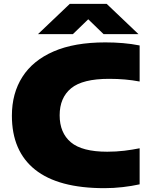

<svg xmlns="http://www.w3.org/2000/svg" viewBox="-20 -971 784 1001"><path d="M524 10Q284 10 163 -86.5Q42 -183 42 -368Q42 -484.5 96.8 -570.2Q151.5 -656 259.8 -703Q368 -750 529 -750Q576.5 -750 621 -746.2Q665.5 -742.5 708 -734V-546Q671.5 -553 632 -556.5Q592.5 -560 549 -560Q410.5 -560 350.8 -510.8Q291 -461.5 291 -370Q291 -278.5 349.5 -229.2Q408 -180 539 -180Q585.5 -180 628.5 -185.2Q671.5 -190.5 708 -198V-10Q667.5 -1 619.8 4.5Q572 10 524 10ZM178 -793 344 -951H536L702 -793H520L440 -870.5L360 -793Z"/></svg>

Font: Encode Sans Exp Black
Style: Regular
Weight: 900
Width: 7
Designer: Multiple Designers
Foundry: Impallari Type
Version: Version 3.002; ttfautohint (v1.8.3) -l 8 -r 50 -G 200 -x 14 